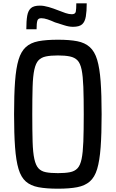

<svg xmlns="http://www.w3.org/2000/svg" viewBox="-20 -1039 700 1160"><path d="M330 101Q259 101 212 92Q165 83 136 57.5Q107 32 92 -18Q77 -68 71 -149Q65 -230 65 -349Q65 -467 71 -547.5Q77 -628 92 -678Q107 -728 136 -754.5Q165 -781 212 -790Q259 -799 330 -799Q400 -799 446.5 -790Q493 -781 522.5 -754.5Q552 -728 567 -678Q582 -628 588 -547.5Q594 -467 594 -349Q594 -230 588 -149Q582 -68 567 -18Q552 32 522.5 57.5Q493 83 446.5 92Q400 101 330 101ZM330 7Q373 7 402 1.5Q431 -4 448 -22Q465 -40 473 -78.5Q481 -117 483.5 -183Q486 -249 486 -349Q486 -448 483.5 -514Q481 -580 473 -618.5Q465 -657 448 -674.5Q431 -692 402 -698Q373 -704 330 -704Q286 -704 257.5 -698Q229 -692 212.5 -674.5Q196 -657 187.5 -618.5Q179 -580 177 -514Q175 -448 175 -349Q175 -249 177 -183Q179 -117 187.5 -78.5Q196 -40 212.5 -22Q229 -4 257.5 1.5Q286 7 330 7ZM139 -862Q139 -913 144.5 -944Q150 -975 167 -990Q184 -1005 221 -1005Q245 -1005 274 -996.5Q303 -988 333 -976Q355 -967 376 -960Q397 -953 414 -953Q435 -953 438 -969Q441 -985 441 -1019H504Q504 -971 498.5 -939Q493 -907 476 -892Q459 -877 421 -877Q397 -877 369 -886Q341 -895 312 -904Q288 -915 267 -922Q246 -929 229 -929Q210 -929 205.5 -913.5Q201 -898 201 -862Z"/></svg>

Font: Farlight84_Sys_V01
Style: Regular
Weight: 400
Designer: Ryoko NISHIZUKA  (kana, bopomofo & ideographs); Paul D. Hunt (Latin, Greek & Cyrillic); Sandoll Communications , Soo-you
Foundry: Adobe
Version: Version 2.004;October 29, 2024;FontCreator 14.0.0.2814 64-bi